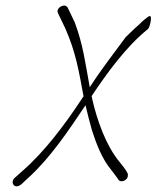

<svg xmlns="http://www.w3.org/2000/svg" viewBox="-20 -672 553 678"><path d="M25 -32C23 -22 30 -14 39 -14C44 -14 50 -17 54 -20L81 -45C159 -116 224 -214 279 -296C280 -297 280 -297 280 -298C280 -299 281 -300 282 -300C289 -269 297 -240 305 -211C320 -164 341 -110 372 -73C381 -61 390 -50 398 -38C400 -34 404 -32 409 -32C419 -32 429 -39 431 -48C432 -53 432 -58 430 -61L425 -70C421 -76 414 -86 403 -99C354 -158 323 -246 305 -325C305 -328 305 -330 303 -332C360 -417 425 -507 503 -570C509 -575 523 -629 502 -612C496 -608 489 -602 481 -595L471 -585C455 -572 441 -557 424 -541C383 -485 338 -428 297 -364C281 -450 274 -512 244 -593L219 -645C209 -663 175 -644 185 -625L210 -573C248 -488 259 -418 275 -332C272 -327 268 -322 265 -317C208 -231 137 -136 60 -69L32 -44C28 -41 26 -37 25 -32Z"/></svg>

Font: Stray Cat
Style: SuCnObl
Weight: 400
Version: Version 1.0